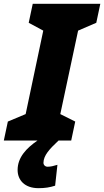

<svg xmlns="http://www.w3.org/2000/svg" viewBox="-57 -734 544 1003"><path d="M35 154C35 207 72 249 144 249C178 249 203 245 231 236L243 127C224 133 207 137 192 137C179 137 170 128 170 116C171 78 200 46 249 0H315L336 -99L258 -138L351 -574L446 -615L467 -714H114L93 -615L169 -574L77 -138L-16 -99L-37 0H139C81 40 35 88 35 154Z"/></svg>

Font: Noto Sans UI SemiCondensed Black
Style: Italic
Weight: 900
Width: 4
Italic angle: -372°
Designer: Monotype Design Team
Foundry: Monotype Imaging Inc.
Version: Version 1.901